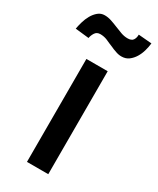

<svg xmlns="http://www.w3.org/2000/svg" viewBox="-235 -830 732 890"><g transform="rotate(30 131.0 -385.0)"><path d="M-38 -648Q-35 -665 -29 -686Q-23 -707 -12.5 -725.5Q-2 -744 13 -756.5Q28 -769 48 -769Q66 -769 84 -763Q102 -757 120 -749.5Q138 -742 156 -735.5Q174 -729 192 -729Q213 -729 221 -740.5Q229 -752 229 -770L300 -764Q298 -745 292 -723.5Q286 -702 275 -684Q264 -666 248 -654Q232 -642 209 -642Q192 -642 175 -649Q162 -653 150 -659L133 -666Q121 -672 108 -677Q91 -683 74 -683Q55 -683 46 -668.5Q37 -654 35 -640ZM189 -551V0H75V-551Z"/></g></svg>

Font: Fz Poppins Med
Style: Regular
Weight: 500
Designer: Ninad Kale (Devanagari), Jonny Pinhorn (Latin)
Foundry: Indian Type Foundry
Version: Vit hóa bi Vntype.Com & FontZin.Com